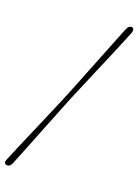

<svg xmlns="http://www.w3.org/2000/svg" viewBox="-174 -859 789 1098"><g transform="rotate(15 221.0 -309.5)"><path d="M235.5 -301.5Q219.5 -270.5 197 -225.8Q174.5 -181 148.8 -130Q123 -79 97.5 -28Q72 23 49.2 68Q26.5 113 10 145Q-4.5 170 -24 163.5Q-43.5 157 -28.5 131Q-11.5 98 12.5 53Q36.5 8 63.8 -42.5Q91 -93 118 -143.2Q145 -193.5 168.2 -237.2Q191.5 -281 207.5 -311.5Q223.5 -342.5 246 -387.2Q268.5 -432 294.2 -483.2Q320 -534.5 346 -586.2Q372 -638 395 -683.8Q418 -729.5 435 -762.5Q449.5 -789 469 -782.5Q476 -780 477 -770Q478 -760 471.5 -748Q455 -715.5 431.2 -670.5Q407.5 -625.5 380.5 -574.5Q353.5 -523.5 326.5 -472.8Q299.5 -422 275.8 -377.5Q252 -333 235.5 -301.5Z"/></g></svg>

Font: Fraunces 72pt Soft Light
Style: Italic
Weight: 300
Italic angle: -16°
Version: Version 1.000;[b76b70a41]